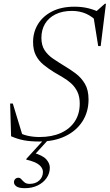

<svg xmlns="http://www.w3.org/2000/svg" viewBox="-20 -730 574 1004"><path d="M495.5 -609Q464 -643.5 430.2 -658.2Q396.5 -673 356.5 -673Q306 -673 270 -655Q234 -637 215.2 -605.2Q196.5 -573.5 196.5 -532Q196.5 -493 213.2 -467.5Q230 -442 257.5 -423.2Q285 -404.5 315.5 -386Q346 -368 375.5 -346Q405 -324 424 -291.8Q443 -259.5 443 -210Q443 -145 411 -95.2Q379 -45.5 321.2 -17.8Q263.5 10 185.5 10Q140 10 106 3.8Q72 -2.5 38 -17.5L33 -188.5H47L100.5 -13L65.5 -45Q93.5 -27 124 -20.2Q154.5 -13.5 186.5 -13.5Q251.5 -13.5 298.5 -34.8Q345.5 -56 371.2 -95.2Q397 -134.5 397 -188.5Q397 -225 384.5 -250.5Q372 -276 351.8 -294.2Q331.5 -312.5 307.5 -326.2Q283.5 -340 261 -353.5Q231.5 -372 206.8 -392.2Q182 -412.5 167.5 -440.8Q153 -469 153 -510.5Q153 -561.5 178.2 -603.2Q203.5 -645 252 -670Q300.5 -695 369.5 -695Q410.5 -695 444.2 -686.2Q478 -677.5 509 -661.5L477.5 -665.5L528.5 -710.5H534L506.5 -489H493.5L467.5 -651.5ZM110 254Q79 254 66 244.8Q53 235.5 53 223Q53 213 59.5 206.2Q66 199.5 76 199.5Q85 199.5 91.5 207.2Q98 215 107.8 223.2Q117.5 231.5 135 231.5Q166 231.5 185.2 213.8Q204.5 196 204.5 169Q204.5 149 185.2 132.5Q166 116 117 104.5L118 100.5L216 -7H239.5L151.5 89.5L155.5 69Q203.5 82.5 222 103.2Q240.5 124 240.5 147Q240.5 176.5 223.5 201Q206.5 225.5 177 239.8Q147.5 254 110 254Z"/></svg>

Font: Newsreader 36pt Light
Style: Italic
Weight: 300
Italic angle: -17°
Designer: Hugues Gentile
Foundry: Production Type
Version: Version 1.003